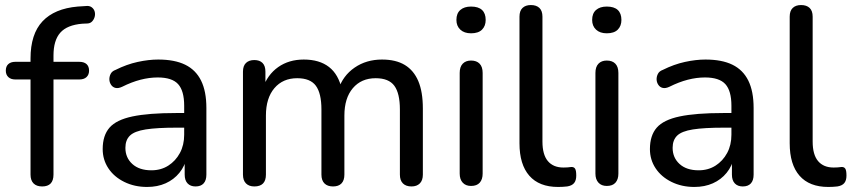

<svg xmlns="http://www.w3.org/2000/svg" viewBox="-20 -732 3378 761"><path d="M147 7Q125 7 113 -5Q101 -17 101 -40V-417H41Q23 -417 13 -426.5Q3 -436 3 -452Q3 -469 13 -478Q23 -487 41 -487H126L101 -463V-500Q101 -597 148.5 -647.5Q196 -698 288 -706L319 -708Q334 -710 343 -703.5Q352 -697 355 -687Q358 -677 355.5 -666.5Q353 -656 346 -648Q339 -640 328 -639L306 -638Q246 -633 219 -602.5Q192 -572 192 -512V-472L179 -487H294Q313 -487 323 -478Q333 -469 333 -452Q333 -436 323 -426.5Q313 -417 294 -417H192V-40Q192 7 147 7Z M563 9Q513 9 472.5 -11Q432 -31 409.5 -65Q387 -99 387 -141Q387 -195 414 -226Q441 -257 505 -270.5Q569 -284 677 -284H724V-226H679Q602 -226 557.5 -219Q513 -212 495 -194.5Q477 -177 477 -146Q477 -107 504.5 -82Q532 -57 580 -57Q618 -57 647 -75.5Q676 -94 693 -125.5Q710 -157 710 -198V-313Q710 -372 686 -398.5Q662 -425 605 -425Q572 -425 537 -416Q502 -407 464 -388Q449 -381 438 -383.5Q427 -386 420.5 -395.5Q414 -405 413.5 -416.5Q413 -428 418.5 -439Q424 -450 438 -455Q482 -477 525.5 -486.5Q569 -496 607 -496Q672 -496 714 -475.5Q756 -455 777 -412.5Q798 -370 798 -304V-40Q798 -17 787 -5Q776 7 755 7Q735 7 723.5 -5Q712 -17 712 -40V-111H721Q713 -74 691 -47Q669 -20 636.5 -5.5Q604 9 563 9Z M988 7Q967 7 955 -5Q943 -17 943 -40V-448Q943 -471 955 -482.5Q967 -494 988 -494Q1009 -494 1020.5 -482.5Q1032 -471 1032 -448V-363L1021 -381Q1040 -436 1082.5 -466Q1125 -496 1184 -496Q1246 -496 1284 -466.5Q1322 -437 1335 -377H1321Q1339 -432 1385.5 -464Q1432 -496 1494 -496Q1549 -496 1584.5 -474.5Q1620 -453 1638 -410.5Q1656 -368 1656 -302V-40Q1656 -17 1644 -5Q1632 7 1611 7Q1589 7 1577 -5Q1565 -17 1565 -40V-298Q1565 -362 1543 -392Q1521 -422 1469 -422Q1412 -422 1378.5 -382.5Q1345 -343 1345 -274V-40Q1345 -17 1333.5 -5Q1322 7 1300 7Q1278 7 1266 -5Q1254 -17 1254 -40V-298Q1254 -362 1232 -392Q1210 -422 1158 -422Q1101 -422 1067.5 -382.5Q1034 -343 1034 -274V-40Q1034 7 988 7Z M1847 5Q1826 5 1814 -8Q1802 -21 1802 -44V-443Q1802 -467 1814 -479.5Q1826 -492 1847 -492Q1869 -492 1881 -479.5Q1893 -467 1893 -443V-44Q1893 -21 1881.5 -8Q1870 5 1847 5ZM1847 -600Q1820 -600 1804.5 -614.5Q1789 -629 1789 -653Q1789 -679 1804.5 -692.5Q1820 -706 1847 -706Q1876 -706 1890.5 -692.5Q1905 -679 1905 -653Q1905 -629 1890.5 -614.5Q1876 -600 1847 -600Z M2192 9Q2117 9 2078 -35.5Q2039 -80 2039 -164V-666Q2039 -689 2051 -700.5Q2063 -712 2084 -712Q2106 -712 2118 -700.5Q2130 -689 2130 -666V-171Q2130 -119 2151.5 -93.5Q2173 -68 2213 -68Q2222 -68 2229 -68.5Q2236 -69 2243 -70Q2254 -71 2259 -64Q2264 -57 2264 -36Q2264 -17 2255.5 -6.5Q2247 4 2228 7Q2219 8 2210 8.5Q2201 9 2192 9Z M2385 5Q2364 5 2352 -8Q2340 -21 2340 -44V-443Q2340 -467 2352 -479.5Q2364 -492 2385 -492Q2407 -492 2419 -479.5Q2431 -467 2431 -443V-44Q2431 -21 2419.5 -8Q2408 5 2385 5ZM2385 -600Q2358 -600 2342.5 -614.5Q2327 -629 2327 -653Q2327 -679 2342.5 -692.5Q2358 -706 2385 -706Q2414 -706 2428.5 -692.5Q2443 -679 2443 -653Q2443 -629 2428.5 -614.5Q2414 -600 2385 -600Z M2732 9Q2682 9 2641.5 -11Q2601 -31 2578.5 -65Q2556 -99 2556 -141Q2556 -195 2583 -226Q2610 -257 2674 -270.5Q2738 -284 2846 -284H2893V-226H2848Q2771 -226 2726.5 -219Q2682 -212 2664 -194.5Q2646 -177 2646 -146Q2646 -107 2673.5 -82Q2701 -57 2749 -57Q2787 -57 2816 -75.5Q2845 -94 2862 -125.5Q2879 -157 2879 -198V-313Q2879 -372 2855 -398.5Q2831 -425 2774 -425Q2741 -425 2706 -416Q2671 -407 2633 -388Q2618 -381 2607 -383.5Q2596 -386 2589.5 -395.5Q2583 -405 2582.5 -416.5Q2582 -428 2587.5 -439Q2593 -450 2607 -455Q2651 -477 2694.5 -486.5Q2738 -496 2776 -496Q2841 -496 2883 -475.5Q2925 -455 2946 -412.5Q2967 -370 2967 -304V-40Q2967 -17 2956 -5Q2945 7 2924 7Q2904 7 2892.5 -5Q2881 -17 2881 -40V-111H2890Q2882 -74 2860 -47Q2838 -20 2805.5 -5.5Q2773 9 2732 9Z M3263 9Q3188 9 3149 -35.5Q3110 -80 3110 -164V-666Q3110 -689 3122 -700.5Q3134 -712 3155 -712Q3177 -712 3189 -700.5Q3201 -689 3201 -666V-171Q3201 -119 3222.5 -93.5Q3244 -68 3284 -68Q3293 -68 3300 -68.5Q3307 -69 3314 -70Q3325 -71 3330 -64Q3335 -57 3335 -36Q3335 -17 3326.5 -6.5Q3318 4 3299 7Q3290 8 3281 8.5Q3272 9 3263 9Z"/></svg>

Font: Nunito ExtraLight Medium
Style: Regular
Weight: 500
Version: Version 3.602